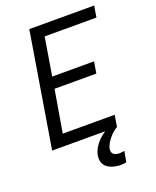

<svg xmlns="http://www.w3.org/2000/svg" viewBox="-171 -834 943 1157"><g transform="rotate(-20 300.0 -256.0)"><path d="M40 0 161 -735H577L565 -662H233L193 -419H461L449 -345H181L135 -74H468L456 0ZM399 223Q384 223 369.5 220.5Q355 218 341.5 213Q328 208 316.5 200Q305 192 297.5 180Q290 168 288 153.5Q286 139 288 123Q293 95 310.5 68Q328 41 352 21Q376 1 404 -13Q432 -27 461 -35L456 0Q440 9 426.5 21Q413 33 401.5 47.5Q390 62 381 77.5Q372 93 369 110Q367 120 370 129.5Q373 139 380.5 144.5Q388 150 398 152Q408 154 418 154Q425 154 432.5 153Q440 152 448 150L436 219Q427 221 417.5 222Q408 223 399 223Z"/></g></svg>

Font: Iosevka SS04 Extended Oblique
Style: Regular
Weight: 400
Width: 7
Italic angle: -9°
Monospace: yes
Designer: Belleve Invis
Foundry: Belleve Invis
Version: Version 19.0.0; ttfautohint (v1.8.4)